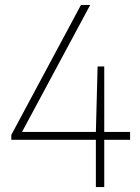

<svg xmlns="http://www.w3.org/2000/svg" viewBox="-20 -760 570 780"><path d="M26 -192V-212L309 -740H346.5L62.5 -211L55 -224H508.5V-192ZM369.5 0V-224L376.5 -490H403.5V0Z"/></svg>

Font: Encode Sans SC SemiCondensed Thin
Style: Regular
Weight: 250
Width: 4
Designer: Multiple Designers
Foundry: Impallari Type
Version: Version 3.002